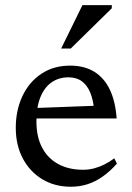

<svg xmlns="http://www.w3.org/2000/svg" viewBox="-20 -700 502 730"><path d="M247 -450.5Q301 -450.5 338.8 -427Q376.5 -403.5 397.8 -358.8Q419 -314 423.5 -249.5H104L104.5 -289L371 -299L338 -279.5Q335 -319 323.5 -347.2Q312 -375.5 291.5 -390.8Q271 -406 240.5 -406Q203.5 -406 176 -386.8Q148.5 -367.5 133.5 -330.2Q118.5 -293 118.5 -238Q118.5 -180 140 -139Q161.5 -98 201.5 -76.2Q241.5 -54.5 296 -54.5Q317.5 -54.5 337.5 -59.8Q357.5 -65 377 -74.8Q396.5 -84.5 414.5 -98L424.5 -78Q398.5 -48.5 370.5 -28.8Q342.5 -9 312.5 0.5Q282.5 10 249.5 10Q188 10 140.8 -18.5Q93.5 -47 66.8 -97.5Q40 -148 40 -214Q40 -280.5 65 -334Q90 -387.5 136.5 -419Q183 -450.5 247 -450.5ZM212.5 -515.5 293.5 -680.5H405V-668.5L249 -515.5Z"/></svg>

Font: Newsreader 16pt 16pt
Style: Regular
Weight: 400
Version: Version 1.003